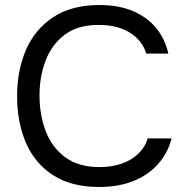

<svg xmlns="http://www.w3.org/2000/svg" viewBox="-20 -735 744 763"><path d="M373 8Q264 8 191.5 -38.5Q119 -85 83.5 -166.5Q48 -248 48 -353Q48 -457 84 -538.5Q120 -620 192.5 -667.5Q265 -715 375 -715Q453 -715 509.5 -690.5Q566 -666 601 -623Q636 -580 649 -522H561Q546 -574 496.5 -605Q447 -636 372 -636Q288 -636 236.5 -596.5Q185 -557 161 -493.5Q137 -430 137 -356Q137 -278 162 -213Q187 -148 240 -109.5Q293 -71 375 -71Q425 -71 464.5 -85Q504 -99 530.5 -125Q557 -151 567 -185H662Q647 -127 608.5 -83.5Q570 -40 511 -16Q452 8 373 8Z"/></svg>

Font: Onest
Style: Regular
Weight: 400
Designer: Dmitri Voloshin, Andrey Kudryavtsev
Foundry: Dmitri Voloshin, Andrey Kudryavtsev
Version: Version 1.000;gftools[0.9.33]